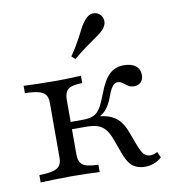

<svg xmlns="http://www.w3.org/2000/svg" viewBox="-78 -732 724 811"><g transform="rotate(-10 284.5 -327.0)"><path d="M479.8 11.3Q458.1 11.3 441.5 4Q425 -3.2 413.7 -18.5Q402.4 -33.9 392.7 -58.9L369.4 -122.6Q358.9 -152.4 345.2 -169Q331.5 -185.5 312.1 -191.9Q292.7 -198.4 261.3 -198.4H191.9V-229.8H255.6Q283.1 -229.8 300.4 -237.5Q317.7 -245.2 329.8 -264.9Q341.9 -284.7 355.6 -321Q377.4 -379.8 402.4 -403.2Q427.4 -426.6 464.5 -426.6Q496.8 -426.6 514.9 -412.5Q533.1 -398.4 533.1 -373.4Q533.1 -354 522.2 -342.7Q511.3 -331.5 492.7 -331.5Q480.6 -331.5 472.2 -335.9Q463.7 -340.3 456.9 -346Q450 -351.6 443.1 -356Q436.3 -360.5 426.6 -360.5Q418.5 -360.5 411.7 -355.6Q404.8 -350.8 398 -339.1Q391.1 -327.4 383.9 -306.5Q371 -271.8 354.4 -252.8Q337.9 -233.9 312.1 -225L291.1 -233.9Q333.9 -233.9 362.1 -225Q390.3 -216.1 408.5 -196.4Q426.6 -176.6 438.7 -143.5L460.5 -85.5Q471.8 -55.6 482.3 -44Q492.7 -32.3 509.7 -32.3Q523.4 -32.3 540.3 -41.1L551.6 -16.1Q536.3 -2.4 518.1 4.4Q500 11.3 479.8 11.3ZM33.1 0V-31.5Q71 -32.3 91.9 -37.9Q112.9 -43.5 121.4 -56Q129.8 -68.5 129.8 -89.5V-325Q129.8 -346 121.4 -358.5Q112.9 -371 91.9 -376.6Q71 -382.3 33.1 -383.1V-414.5Q51.6 -413.7 88.7 -412.5Q125.8 -411.3 163.7 -411.3Q200 -411.3 231.5 -412.5Q262.9 -413.7 279 -414.5V-383.1Q233.9 -382.3 218.1 -369.4Q202.4 -356.5 202.4 -325V-89.5Q202.4 -58.1 219.8 -45.2Q237.1 -32.3 286.3 -31.5V0Q270.2 -0.8 235.5 -2Q200.8 -3.2 164.5 -3.2Q128.2 -3.2 89.9 -2Q51.6 -0.8 33.1 0ZM268.5 -487.9 253.2 -501.6Q279 -539.5 293.5 -566.9Q308.1 -594.4 318.1 -613.7Q328.2 -633.1 340.3 -646Q356.5 -664.5 373.8 -664.9Q391.1 -665.3 403.2 -654.8Q415.3 -643.5 416.5 -626.2Q417.7 -608.9 402.4 -591.1Q393.5 -580.6 381 -571.8Q368.5 -562.9 352.4 -551.6Q336.3 -540.3 315.7 -525.4Q295.2 -510.5 268.5 -487.9Z"/></g></svg>

Font: Playfair 12pt Light
Style: Regular
Weight: 300
Designer: Claus Eggers Sørensen
Foundry: Claus Eggers Sørensen
Version: Version 2.000;gftools[0.9.28]